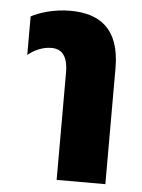

<svg xmlns="http://www.w3.org/2000/svg" viewBox="-45 -599 472 636"><g transform="rotate(5 190.5 -281.0)"><path d="M167 0H329V-386C329 -520 258 -562 164 -562C106 -562 58 -545 34 -532V-404C54 -420 81 -434 112 -434C147 -434 167 -411 167 -357Z"/></g></svg>

Font: Noto Sans Thai ExtCond Blk
Style: Regular
Weight: 900
Width: 2
Designer: Monotype Design Team
Foundry: Monotype Imaging Inc.
Version: Version 2.002